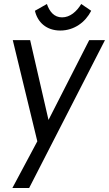

<svg xmlns="http://www.w3.org/2000/svg" viewBox="-20 -683 546 962"><path d="M291 -596C251 -596 228 -625 215 -663L155 -629C168 -572 212 -530 282 -530C352 -530 408 -572 437 -629L387 -663C364 -625 331 -596 291 -596ZM427 -482 223 -82 131 -482H44L167 25L42 259H126L506 -482Z"/></svg>

Font: Cantarell
Style: Oblique
Weight: 400
Italic angle: -8°
Designer: Dave Crossland
Version: Version 0.024